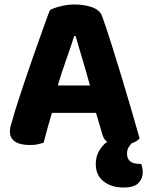

<svg xmlns="http://www.w3.org/2000/svg" viewBox="-20 -635 660 854"><path d="M407 -133H211Q200 -97 190.5 -62Q181 -27 174 0Q161 4 147 7Q133 10 113 10Q69 10 46.5 -5.5Q24 -21 24 -50Q24 -64 28 -77Q32 -90 37 -107Q44 -134 57 -174Q70 -214 85.5 -260.5Q101 -307 118 -356Q135 -405 151 -449.5Q167 -494 180 -531Q193 -568 202 -590Q217 -599 248.5 -607Q280 -615 311 -615Q356 -615 390.5 -602.5Q425 -590 435 -561Q454 -508 476 -438Q498 -368 520.5 -294Q543 -220 564 -148Q585 -76 601 -19Q587 -4 566 2Q557 11 551 22Q545 33 545 48Q545 94 601 94H608Q611 102 613 111.5Q615 121 615 132Q615 158 596.5 178.5Q578 199 529 199Q475 199 440.5 171.5Q406 144 406 95Q406 59 422.5 33Q439 7 457 -4Q446 -12 440.5 -23.5Q435 -35 431 -52ZM310 -475Q296 -430 275.5 -372.5Q255 -315 237 -255H380Q363 -318 345.5 -375.5Q328 -433 316 -475Z"/></svg>

Font: Baloo Chettan 2
Style: Bold
Weight: 700
Designer: Maithili Shingre, Unnati Kotecha and Ek Type
Foundry: Ek Type
Version: Version 1.640;hotconv 1.0.111;makeotfexe 2.5.65597; ttfautoh